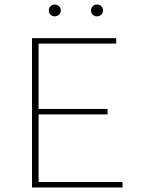

<svg xmlns="http://www.w3.org/2000/svg" viewBox="-20 -826 620 846"><path d="M240 -761.5Q232 -754 221 -754Q210 -754 202.5 -761.5Q195 -769 195 -780Q195 -791 202.5 -798.5Q210 -806 221 -806Q232 -806 240 -798.5Q248 -791 248 -780Q248 -769 240 -761.5ZM407 -754Q396 -754 388.5 -761.5Q381 -769 381 -780Q381 -790 388.5 -798Q396 -806 407 -806Q419 -806 426.5 -798.5Q434 -791 434 -780Q434 -769 426.5 -761.5Q419 -754 407 -754ZM150 -24H520V0H121V-658H492V-634H150V-346H454V-322H150Z"/></svg>

Font: EauTestInfant Extralight
Style: Regular
Weight: 250
Designer: Christian Thalmann (Catharsis Fonts)
Version: Version 0.001;PS 000.001;hotconv 1.0.88;makeotf.lib2.5.64775